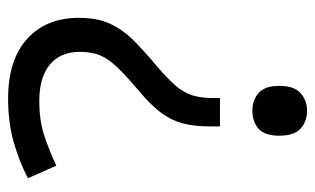

<svg xmlns="http://www.w3.org/2000/svg" viewBox="-172 -414 778 474"><g transform="rotate(90 217.0 -177.0)"><path d="M292 -304Q292 -267 284.5 -239Q277 -211 259 -186.5Q241 -162 208 -134Q170 -102 148 -79.5Q126 -57 117 -36Q108 -15 108 15Q108 63 139.5 89Q171 115 229 115Q279 115 317 102Q355 89 389 73L420 143Q380 164 331.5 178Q283 192 223 192Q128 192 76 145Q24 98 24 17Q24 -28 38.5 -59.5Q53 -91 79.5 -117.5Q106 -144 142 -174Q176 -203 193 -223.5Q210 -244 216 -265Q222 -286 222 -314V-331H292ZM315 -478Q315 -441 297.5 -426Q280 -411 253 -411Q228 -411 210 -426Q192 -441 192 -478Q192 -514 210 -530Q228 -546 253 -546Q280 -546 297.5 -530Q315 -514 315 -478Z"/></g></svg>

Font: Noto Sans Thai
Style: Regular
Weight: 400
Designer: Monotype Design Team
Foundry: Monotype Imaging Inc.
Version: Version 2.001